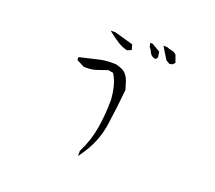

<svg xmlns="http://www.w3.org/2000/svg" viewBox="-129 -930 1257 1124"><g transform="rotate(20 500.0 -368.0)"><path d="M458 21.5V-10.7Q498.5 -90.3 512.9 -176.3Q527.3 -262.2 527.3 -354Q524.4 -397.5 514.6 -436Q504.9 -474.6 484.4 -506.8L453.6 -512.2Q420.4 -500 388.2 -489.7Q360.8 -481 329.6 -481Q320.8 -481 310.5 -481.4L262.7 -505.9V-510.7V-523.9Q321.3 -537.1 370.6 -549.3Q411.6 -560.1 460 -560.1Q481 -560.1 484.4 -559.6Q501.5 -555.2 517.6 -549.1Q533.7 -543 547.9 -528.8Q565.4 -508.8 572.8 -483.4Q579.6 -460.4 586.9 -437.5Q576.2 -322.3 559.6 -210.4Q542.5 -96.7 472.2 1.5ZM416 -734.4H417L532.7 -701.7L541.5 -669.4L516.1 -658.7L513.7 -659.2Q483.4 -666.5 455.1 -684.1Q428.2 -701.7 404.3 -720.2L386.7 -734.4ZM641.6 -746.1H643.6L695.8 -715.8L700.7 -682.1L692.9 -668.9H680.2Q671.9 -672.4 668 -675.3Q664.1 -678.2 661.1 -681.2Q655.3 -687 651.4 -695.8Q645.5 -710 634.3 -723.1L628.9 -746.1ZM728.5 -756.8H730.5Q744.6 -750 759.3 -748Q778.3 -745.6 791 -731.9L792 -730.5L807.6 -686.5L795.4 -672.9L776.9 -668.5L752.9 -682.6L707.5 -756.8H721.7Z"/></g></svg>

Font: Bakudai
Style: Bold
Weight: 700
Version: Version 1.48